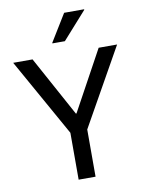

<svg xmlns="http://www.w3.org/2000/svg" viewBox="-96 -958 775 1025"><g transform="rotate(-10 291.5 -445.5)"><path d="M245.8 0V-254.2L10 -675H115L292.5 -350H295.8L473.3 -675H573.3L337.5 -255.8V0ZM234.2 -740.8V-744.2L324.2 -890.8H432.5V-887.5L301.7 -740.8Z"/></g></svg>

Font: Funnel Sans
Style: Regular
Weight: 400
Designer: NORD ID, Kristian Moeller
Foundry: Dicotype
Version: Version 1.000